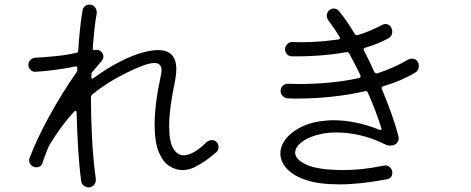

<svg xmlns="http://www.w3.org/2000/svg" viewBox="-20 -786 2040 832"><path d="M363 26Q352 26 343 18.5Q334 11 332 0Q324 -58 319 -135.5Q314 -213 312 -298Q312 -304 309 -305.5Q306 -307 301 -302Q273 -272 246.5 -236Q220 -200 194 -157Q193 -154 191.5 -152Q190 -150 189 -147Q183 -131 176.5 -115Q170 -99 165 -82Q159 -61 137 -61Q124 -61 115 -70.5Q106 -80 106 -91Q106 -95 108 -101Q140 -185 193.5 -282.5Q247 -380 311 -472Q315 -477 315 -483V-490Q315 -500 306 -498Q263 -489 217.5 -483Q172 -477 134 -475Q122 -474 112.5 -483Q103 -492 103 -505Q103 -518 112.5 -527Q122 -536 135 -536Q173 -538 219.5 -542.5Q266 -547 311 -557Q319 -558 319 -567Q322 -614 326.5 -658.5Q331 -703 338 -742Q340 -753 348.5 -759.5Q357 -766 367 -766Q383 -766 392 -754Q401 -742 399 -727Q393 -695 389 -657Q385 -619 382 -576V-574Q382 -567 391 -569Q393 -570 398 -570Q410 -570 417 -563Q428 -555 428 -541Q428 -531 420 -521Q410 -510 400 -497.5Q390 -485 380 -474Q376 -469 376 -463V-453Q376 -440 386 -448Q446 -492 504 -521Q562 -550 608 -561Q624 -565 638 -567Q652 -569 665 -569Q744 -569 744 -486Q744 -463 738 -433Q725 -372 719 -324Q713 -276 713 -240Q713 -173 730.5 -143Q748 -113 776 -113Q797 -113 822.5 -128Q848 -143 875 -170Q886 -179 898 -179Q910 -179 918 -171Q927 -162 927 -149Q927 -136 918 -127Q894 -106 871 -90Q848 -74 826 -63Q815 -57 800.5 -53Q786 -49 770 -49Q742 -49 714.5 -66Q687 -83 668.5 -126Q650 -169 650 -247Q650 -289 656.5 -341.5Q663 -394 677 -459Q680 -471 680 -481Q680 -513 649 -513Q623 -513 575 -492Q524 -470 475 -442Q426 -414 379 -376Q374 -371 374 -365Q374 -275 379 -184.5Q384 -94 395 -11Q397 4 387.5 15Q378 26 363 26Z M1656 -9Q1597 2 1546 7.5Q1495 13 1452 13Q1361 13 1304.5 -6.5Q1248 -26 1221.5 -56.5Q1195 -87 1195 -121Q1195 -153 1216.5 -181.5Q1238 -210 1276 -231Q1314 -252 1363 -260Q1378 -262 1393 -263.5Q1408 -265 1424 -265Q1474 -265 1525.5 -254Q1577 -243 1623 -224Q1625 -223 1627 -223Q1636 -223 1632 -232Q1610 -303 1574 -385Q1571 -393 1563 -391Q1493 -375 1418 -367Q1343 -359 1272 -359Q1260 -359 1248 -359Q1236 -359 1225 -360Q1214 -361 1205 -370Q1196 -379 1196 -391Q1196 -405 1205 -414Q1214 -423 1228 -423Q1240 -423 1251.5 -422.5Q1263 -422 1274 -422Q1347 -422 1412.5 -428.5Q1478 -435 1536 -448Q1545 -450 1542 -459Q1530 -485 1517.5 -508.5Q1505 -532 1493 -555Q1489 -561 1481 -560Q1425 -550 1364.5 -545.5Q1304 -541 1245 -542Q1232 -542 1223.5 -551.5Q1215 -561 1215 -574Q1216 -586 1225 -595Q1234 -604 1247 -604Q1257 -604 1266 -603.5Q1275 -603 1284 -603Q1329 -603 1369.5 -606.5Q1410 -610 1446 -615Q1458 -617 1451 -627Q1439 -647 1427 -664Q1415 -681 1404 -696Q1396 -707 1396 -718Q1396 -731 1406 -741Q1416 -749 1426 -749Q1440 -749 1448 -739Q1465 -719 1482.5 -693.5Q1500 -668 1517 -639Q1521 -632 1529 -634Q1558 -642 1584.5 -653.5Q1611 -665 1636 -678Q1640 -680 1643 -681Q1646 -682 1650 -682Q1668 -682 1676 -665Q1678 -661 1679 -657Q1680 -653 1680 -649Q1680 -630 1663 -620Q1620 -596 1562 -579Q1553 -576 1557 -567Q1581 -522 1602 -474Q1607 -467 1614 -468Q1652 -480 1685 -495Q1718 -510 1749 -528Q1756 -532 1764 -532Q1783 -532 1791 -517Q1795 -510 1795 -500Q1795 -481 1780 -472Q1719 -435 1640 -412Q1631 -409 1635 -400Q1658 -344 1677 -291Q1696 -238 1707 -193Q1709 -183 1705 -174Q1701 -165 1692 -160Q1682 -155 1670 -155Q1659 -155 1648 -161Q1593 -188 1539.5 -200Q1486 -212 1439 -212Q1392 -212 1353 -201Q1310 -189 1284.5 -168Q1259 -147 1259 -124Q1259 -96 1306.5 -73Q1354 -50 1466 -49Q1505 -49 1545.5 -53Q1586 -57 1642 -68Q1657 -72 1668.5 -62Q1680 -52 1680 -38Q1680 -14 1656 -9Z"/></svg>

Font: Kiwi Maru Light
Style: Regular
Weight: 300
Designer: Hiroki-Chan
Version: Version 1.100